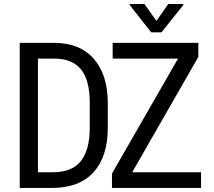

<svg xmlns="http://www.w3.org/2000/svg" viewBox="-20 -921 1047 941"><path d="M76.7 0H235.8C324.4 0 391.9 -25.6 438.5 -76.9C485 -128.2 508.3 -200.8 508.3 -294.9V-414.1C508.3 -508.1 485.4 -581.1 439.5 -633.1C393.6 -685 329.1 -710.9 246.1 -710.9H76.7ZM166 -633.8H246.1C304.4 -633.8 347.9 -616.3 376.7 -581.3C405.5 -546.3 419.9 -491.4 419.9 -416.5V-290.5C419.3 -219.9 404.5 -166.6 375.5 -130.6C346.5 -94.6 300.6 -76.7 237.8 -76.7H166ZM627.9 -76.7 952.1 -642.1V-710.9H532.2V-633.8H852.5L528.8 -70.3V0H965.3V-76.7ZM746.6 -818.4 688 -901.4H615.7V-896.5L720.7 -762.7H771.5L878.4 -896.5V-901.4H804.7Z"/></svg>

Font: Roboto Condensed
Style: Regular
Weight: 400
Designer: Google
Version: Version 2.134; 2016